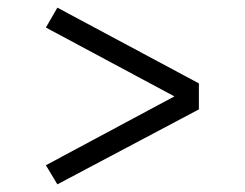

<svg xmlns="http://www.w3.org/2000/svg" viewBox="-20 -601 640 502"><path d="M100 -169 436 -349 100 -529 130 -581 500 -383V-315L130 -119Z"/></svg>

Font: Epunda Sans Light
Style: Regular
Weight: 300
Designer: Simon Atzbach
Foundry: typofactur
Version: Version 2.204; ttfautohint (v1.8.4.7-5d5b)